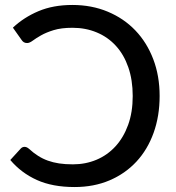

<svg xmlns="http://www.w3.org/2000/svg" viewBox="-20 -746 709 774"><path d="M79 -154Q84 -154 88.5 -151.8Q93 -149.5 97 -146Q115 -129.5 133.5 -117.8Q152 -106 172.8 -98.5Q193.5 -91 218.2 -87.2Q243 -83.5 274 -83.5Q325 -83.5 369 -102Q413 -120.5 445.5 -156Q478 -191.5 496.5 -242.5Q515 -293.5 515 -359Q515 -423.5 497.2 -474.8Q479.5 -526 447.2 -561.2Q415 -596.5 370.2 -615.2Q325.5 -634 272 -634Q227 -634 196.2 -624.5Q165.5 -615 145 -603.2Q124.5 -591.5 111.8 -582Q99 -572.5 89.5 -572.5Q81 -572.5 75.8 -576Q70.5 -579.5 67 -585L32 -634.5Q76 -676 135.2 -701Q194.5 -726 271.5 -726Q349.5 -726 414.2 -699Q479 -672 525.5 -623.5Q572 -575 597.8 -507.5Q623.5 -440 623.5 -359Q623.5 -278 599.2 -210.5Q575 -143 530 -94.5Q485 -46 421.8 -19Q358.5 8 280.5 8Q191.5 8 128.5 -20.5Q65.5 -49 21.5 -101L63.5 -147Q70 -154 79 -154Z"/></svg>

Font: Lato 2
Style: Regular
Weight: 500
Designer: Lukasz Dziedzic with Adam Twardoch and Botio Nikoltchev
Foundry: tyPoland Lukasz Dziedzic
Version: Version 2.015; 2015-08-06; http://www.latofonts.com/